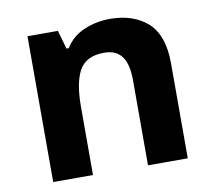

<svg xmlns="http://www.w3.org/2000/svg" viewBox="-66 -632 790 708"><g transform="rotate(-10 328.5 -278.0)"><path d="M388.2 -556.2Q475.1 -556.2 529.3 -508.8Q582 -460.4 582 -356V0H433.1V-318.8Q433.1 -378.4 412.1 -407.2Q391.1 -437 345.2 -437Q277.8 -437 252 -390.6Q227.1 -344.7 227.1 -256.8V0H78.1V-545.9H191.9L211.9 -476.1H220.2Q246.1 -518.1 292 -537.1Q337.4 -556.2 388.2 -556.2Z"/></g></svg>

Font: Droid Sans Thai
Style: Bold
Weight: 700
Designer: Steve Matteson
Foundry: Ascender Corporation
Version: Version 1.00